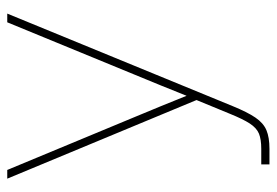

<svg xmlns="http://www.w3.org/2000/svg" viewBox="-136 -420 760 527"><g transform="rotate(-90 243.5 -156.0)"><path d="M56.2 204.1V181.6H99.1Q125 181.6 140.6 175.3Q156.2 168.9 168.5 150.1Q180.7 131.3 195.3 95.2L232.9 3.9L17.1 -515.6H41L187 -164.1Q201.7 -128.9 216.1 -93.8Q230.5 -58.6 244.6 -23.4Q258.8 -58.6 272.9 -93.8Q287.1 -128.9 301.8 -164.1L446.3 -515.6H470.2L216.3 103Q199.7 143.6 184.8 165.5Q169.9 187.5 150.1 195.8Q130.4 204.1 99.1 204.1Z"/></g></svg>

Font: Inter Display Thin
Style: Regular
Weight: 100
Designer: Rasmus Andersson
Foundry: rsms
Version: Version 4.000;git-a52131595